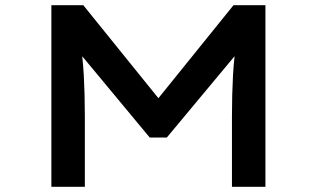

<svg xmlns="http://www.w3.org/2000/svg" viewBox="-20 -720 1221 740"><path d="M178 0V-700H301L620 -305H561L880 -700H1003V0H874V-273Q874 -356 878 -429Q882 -502 894 -578L907 -531L623 -190H557L273 -532L287 -578Q299 -502 303 -429Q307 -356 307 -273V0Z"/></svg>

Font: Lexend Zetta Medium
Style: Regular
Weight: 500
Designer: Bonnie Shaver-Troup, Thomas Jockin
Foundry: Lexend
Version: Version 1.007